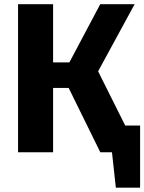

<svg xmlns="http://www.w3.org/2000/svg" viewBox="-20 -713 676 899"><path d="M449.4 -693.4H610.4L439.4 -379.1L628.8 0H449.7L301.5 -301.2H228.6V0H64.5V-693.4H228.6V-420.9H304.9ZM455.3 -125.3H636V165.6H522.4L504.3 0H456.5Z"/></svg>

Font: Fira Sans Variable
Style: Regular
Weight: 400
Designer: Carrois Corporate & Edenspiekermann AG
Foundry: Carrois Corporate GbR & Edenspiekermann AG
Version: Version 4.202